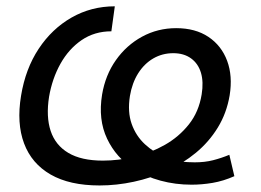

<svg xmlns="http://www.w3.org/2000/svg" viewBox="-20 -564 811 596"><path d="M289.1 11.7Q196.3 11.7 137.2 -22.2Q78.1 -56.2 54.7 -118.9Q31.2 -181.6 45.4 -267.1Q59.1 -350.6 100.1 -412.6Q141.1 -474.6 202.1 -509.5Q263.2 -544.4 336.4 -544.4L325.7 -466.8Q273.4 -466.8 233.4 -439.5Q193.4 -412.1 167.7 -366.2Q142.1 -320.3 132.3 -263.7Q122.6 -202.1 137.2 -157.7Q151.9 -113.3 192.1 -89.4Q232.4 -65.4 299.3 -65.4Q347.7 -65.4 397.7 -77.4Q447.8 -89.4 491.7 -114.3Q535.6 -139.2 566.4 -178Q597.2 -216.8 606 -271Q612.3 -309.6 603.8 -338.1Q595.2 -366.7 573 -382.8Q550.8 -398.9 517.6 -398.9Q483.9 -398.9 455.8 -382.6Q427.7 -366.2 408.9 -336.4Q390.1 -306.6 383.3 -266.1Q375.5 -216.8 388.7 -179.4Q401.9 -142.1 429.9 -116.2Q458 -90.3 494.6 -74.7Q515.1 -64.9 540 -62.5Q564.9 -60.1 584.5 -60.1Q616.2 -60.1 641.6 -66.7Q667 -73.2 691.9 -83.5L707.5 -17.1Q673.3 -2 639.9 3.7Q606.4 9.3 574.7 9.3Q524.4 9.3 478.3 -3.2Q432.1 -15.6 396 -39.6Q340.8 -73.7 312.5 -133.3Q284.2 -192.9 296.9 -270.5Q307.1 -331.1 339.8 -377.4Q372.6 -423.8 421.1 -450.2Q469.7 -476.6 526.9 -476.6Q586.4 -476.6 627 -449.5Q667.5 -422.4 685.1 -375.2Q702.6 -328.1 692.9 -268.1Q683.6 -212.9 656.2 -168.2Q628.9 -123.5 588.1 -89.8Q547.4 -56.2 498 -33.7Q448.7 -11.2 395.3 0.2Q341.8 11.7 289.1 11.7Z"/></svg>

Font: Inter 20pt
Style: Italic
Weight: 400
Italic angle: -9.3988°
Version: Version 4.001;git-66647c0bb